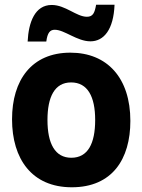

<svg xmlns="http://www.w3.org/2000/svg" viewBox="-20 -783 603 813"><path d="M97 -607H176C181 -645 192 -657 212 -657C253 -657 306 -608 363 -608C420 -608 461 -658 465 -763H387C381 -729 374 -712 348 -712C304 -712 257 -762 199 -762C128 -762 101 -689 97 -607ZM284 10C455 10 532 -109 532 -271C532 -453 434 -560 278 -560C114 -560 31 -444 31 -278C31 -110 115 10 284 10ZM282 -115C213 -115 181 -175 181 -275C181 -372 211 -434 281 -434C351 -434 383 -374 383 -275C383 -175 352 -115 282 -115Z"/></svg>

Font: Noto Sans Mono SemiCondensed ExtraBold
Style: Regular
Weight: 800
Width: 4
Designer: Monotype Design Team
Foundry: Monotype Imaging Inc.
Version: Version 2.014